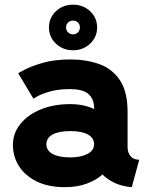

<svg xmlns="http://www.w3.org/2000/svg" viewBox="-20 -773 628 806"><path d="M252.9 12.7Q183.1 12.7 134.3 -11.2Q85.4 -35.2 59.8 -75.4Q34.2 -115.7 34.2 -164.6Q34.2 -213.4 65.2 -252.2Q96.2 -291 150.6 -313.5Q205.1 -335.9 274.9 -335.9Q331.5 -335.9 375 -315.4V-317.9Q375 -357.4 351.6 -378.2Q328.1 -398.9 274.4 -398.9Q224.1 -398.9 189.7 -388.9Q155.3 -378.9 137.7 -368.9Q120.1 -358.9 120.1 -358.9L56.2 -465.8Q56.2 -465.8 83 -480.2Q109.9 -494.6 158.9 -509Q208 -523.4 274.9 -523.4Q342.3 -523.4 396.7 -503.9Q451.2 -484.4 483.4 -436.3Q515.6 -388.2 515.6 -302.7V-154.8Q515.6 -132.8 527.8 -117.7Q540 -102.5 564.5 -102.5L533.2 12.7Q491.2 9.3 460.4 -5.6Q429.7 -20.5 410.2 -40.5Q382.8 -16.1 343 -1.7Q303.2 12.7 252.9 12.7ZM375 -167.5Q375 -193.8 349.1 -208.3Q323.2 -222.7 274.9 -222.7Q226.6 -222.7 200.7 -208.3Q174.8 -193.8 174.8 -167.5Q174.8 -141.1 200.7 -126.7Q226.6 -112.3 274.9 -112.3Q318.8 -112.3 346.9 -126.7Q375 -141.1 375 -167.5ZM185.5 -657.7Q185.5 -698.2 214.8 -725.8Q244.1 -753.4 286.6 -753.4Q329.1 -753.4 358.4 -725.8Q387.7 -698.2 387.7 -657.7Q387.7 -617.7 358.4 -589.8Q329.1 -562 286.6 -562Q244.1 -562 214.8 -589.8Q185.5 -617.7 185.5 -657.7ZM257.3 -657.7Q257.3 -645.5 265.9 -637.2Q274.4 -628.9 286.6 -628.9Q299.3 -628.9 307.4 -637.2Q315.4 -645.5 315.4 -657.7Q315.4 -670.4 307.4 -678.5Q299.3 -686.5 286.6 -686.5Q274.4 -686.5 265.9 -678.5Q257.3 -670.4 257.3 -657.7Z"/></svg>

Font: Giphurs
Style: Bold
Weight: 700
Version: Version 0.920; ttfautohint (v1.8.4.7-5d5b)